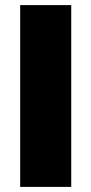

<svg xmlns="http://www.w3.org/2000/svg" viewBox="-20 -732 358 752"><path d="M59 0V-712H259V0Z"/></svg>

Font: Outfit Black
Style: Regular
Weight: 900
Designer: Rodrigo Fuenzalida
Foundry: fragTYPE
Version: Version 1.100; ttfautohint (v1.8.4.7-5d5b)